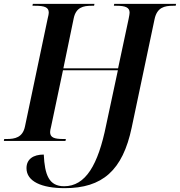

<svg xmlns="http://www.w3.org/2000/svg" viewBox="-43 -734 937 1000"><path d="M294 246C490 246 596 154 643 -70L762 -634C775 -696 814 -704 859 -704H872L874 -714H552L550 -704H563C611 -704 632 -695 632 -668C632 -663 630 -650 627 -636L572 -378H287L341 -639C353 -696 391 -704 434 -704H447L449 -714H128L126 -704H139C190 -704 211 -696 211 -668C211 -664 209 -650 205 -636L87 -75C75 -18 35 -10 -8 -10H-21L-23 0H298L300 -10H287C241 -10 218 -17 218 -46C218 -52 220 -64 223 -74L285 -368H571L510 -83C468 125 403 236 291 236C212 236 190 177 185 71C130 71 95 95 95 142C95 211 174 246 294 246Z"/></svg>

Font: Noto Serif Display SemiBold
Style: Italic
Weight: 600
Italic angle: -12°
Designer: Monotype Design Team
Foundry: Monotype Imaging Inc.
Version: Version 2.009